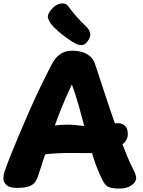

<svg xmlns="http://www.w3.org/2000/svg" viewBox="-23 -1086 836 1125"><path d="M198 -49Q187 -15 160.5 0Q134 15 77 15Q31 15 14 -2.5Q-3 -20 -3 -38Q-3 -60 4.5 -82.5Q12 -105 19 -124Q53 -211 86.5 -290.5Q120 -370 152 -442.5Q184 -515 216 -581Q248 -647 279 -707Q301 -750 330.5 -769.5Q360 -789 400 -789Q450 -789 484.5 -770Q519 -751 531 -719Q534 -712 547 -672Q560 -632 580 -571Q600 -510 623.5 -440Q647 -370 672 -301Q697 -232 720 -176Q743 -120 760 -89Q766 -79 770.5 -65Q775 -51 775 -43Q775 -21 748.5 -1Q722 19 676 19Q644 19 620 12Q596 5 581 -24Q551 -81 526.5 -155.5Q502 -230 481 -309.5Q460 -389 439.5 -462.5Q419 -536 398 -591Q349 -487 312.5 -389.5Q276 -292 249 -206Q222 -120 198 -49ZM171 -262Q171 -289 185.5 -305.5Q200 -322 218.5 -330.5Q237 -339 248 -341Q270 -346 298 -350.5Q326 -355 367 -355.5Q408 -356 468 -348Q474 -347 499.5 -349Q525 -351 558 -354Q591 -357 619 -360Q647 -363 658 -364Q688 -367 707 -351Q726 -335 726 -301Q726 -269 703 -247.5Q680 -226 644.5 -213Q609 -200 572.5 -194.5Q536 -189 509 -189Q452 -189 406.5 -189.5Q361 -190 316.5 -188Q272 -186 216 -179Q201 -178 186 -204Q171 -230 171 -262ZM425 -828Q401 -840 372 -860.5Q343 -881 317.5 -903.5Q292 -926 279 -942Q263 -963 258 -982Q253 -1001 280 -1033Q306 -1062 335 -1065.5Q364 -1069 377 -1049Q388 -1033 417 -998.5Q446 -964 486 -926Q500 -913 505 -892Q510 -871 493 -848Q477 -823 458 -822Q439 -821 425 -828Z"/></svg>

Font: Playpen Sans ExtraBold
Style: Regular
Weight: 800
Designer: Laura Meseguer, Veronika Burian, José Scaglione
Foundry: TypeTogether
Version: Version 1.001